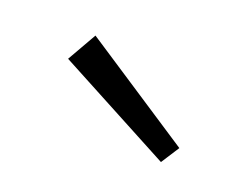

<svg xmlns="http://www.w3.org/2000/svg" viewBox="-40 -834 313 247"><g transform="rotate(20 116.5 -710.0)"><path d="M58.1 -772 209 -672.9 192.9 -647.9 35.2 -731.9Z"/></g></svg>

Font: Fira Sans Compressed ExtraLight
Style: Regular
Weight: 250
Width: 1
Designer: Carrois Corporate & Edenspiekermann AG
Foundry: Carrois Corporate GbR & Edenspiekermann AG
Version: Version 4.203;PS 004.203;hotconv 1.0.88;makeotf.lib2.5.64775